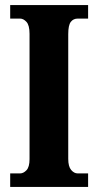

<svg xmlns="http://www.w3.org/2000/svg" viewBox="-20 -734 384 754"><path d="M20 0V-53H59Q72 -53 84 -65.5Q96 -78 96 -109V-601Q96 -635 84 -648Q72 -661 59 -661H20V-714H326V-661H285Q268 -661 258 -648Q248 -635 248 -600V-110Q248 -80 259.5 -66.5Q271 -53 285 -53H326V0Z"/></svg>

Font: Noto Serif Khmer ExtraCondensed ExtraBold
Style: Regular
Weight: 800
Width: 2
Designer: Danh Hong and the Monotype Design Team
Foundry: Monotype Imaging Inc.
Version: Version 2.004; ttfautohint (v1.8.4.7-5d5b)